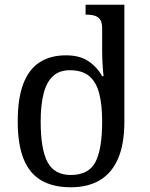

<svg xmlns="http://www.w3.org/2000/svg" viewBox="-20 -780 636 812"><path d="M280 12Q204 12 154 -17.5Q104 -47 79.5 -108.5Q55 -170 55 -267Q55 -364 78.5 -425.5Q102 -487 147.5 -516.5Q193 -546 259 -546Q317 -546 353.5 -521.5Q390 -497 412 -458H418Q415 -483 413.5 -513.5Q412 -544 412 -568V-660Q412 -685 403.5 -697Q395 -709 381 -713.5Q367 -718 350 -718H342V-760H506V-266Q506 -170 479 -108.5Q452 -47 401.5 -17.5Q351 12 280 12ZM279 -40Q355 -40 383.5 -94.5Q412 -149 412 -267Q412 -337 399.5 -385Q387 -433 357.5 -458Q328 -483 275 -483Q231 -483 204 -458Q177 -433 164.5 -384.5Q152 -336 152 -266Q152 -149 181 -94.5Q210 -40 279 -40Z"/></svg>

Font: Noto Serif Georgian
Style: Regular
Weight: 400
Designer: Monotype Design Team, Akaki Razmadze
Foundry: Google LLC
Version: Version 2.002